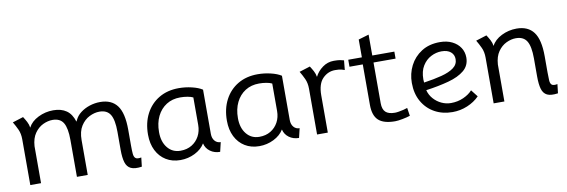

<svg xmlns="http://www.w3.org/2000/svg" viewBox="-51 -1051 4264 1444"><g transform="rotate(-10 2081.0 -329.5)"><path d="M939.5 9.5Q885 17.5 855.8 3.5Q826.5 -10.5 815.5 -46.8Q804.5 -83 804.5 -142V-281Q804.5 -372 779.5 -412.8Q754.5 -453.5 696.5 -453.5Q658.5 -453.5 619.5 -434Q580.5 -414.5 554.2 -373.2Q528 -332 528 -266V0H445.5V-281Q445.5 -372 421 -412.8Q396.5 -453.5 338.5 -453.5Q302.5 -453.5 265.2 -435.8Q228 -418 201.8 -380.2Q175.5 -342.5 171.5 -282.5V0H89.5V-349.5Q89.5 -393 74.5 -425.5Q59.5 -458 42 -487L124.5 -513Q138 -492.5 149.2 -471.2Q160.5 -450 164 -425.5Q186.5 -470 240.8 -497Q295 -524 356 -524Q417 -524 456.5 -496.5Q496 -469 514 -409.5L520 -421Q534 -452 564 -475Q594 -498 633.2 -511Q672.5 -524 714 -524Q801 -524 844 -466.8Q887 -409.5 887 -282.5V-160Q887 -122 889.2 -97.5Q891.5 -73 904 -63.2Q916.5 -53.5 947.5 -59.5Z M1235 11Q1172.5 11 1125.8 -17.8Q1079 -46.5 1053 -98.2Q1027 -150 1027 -219Q1027 -310.5 1063 -379Q1099 -447.5 1163.8 -485.8Q1228.5 -524 1315 -524Q1365.5 -524 1414.5 -512.2Q1463.5 -500.5 1493.5 -481V-143Q1493.5 -110 1510.8 -89.8Q1528 -69.5 1556 -69.5L1539 2Q1495.5 2 1463.5 -21.5Q1431.5 -45 1423 -83Q1397.5 -40.5 1346 -14.8Q1294.5 11 1235 11ZM1247.5 -58Q1297 -58 1333.8 -80.2Q1370.5 -102.5 1391 -140.5Q1411.5 -178.5 1411.5 -226.5V-436Q1396 -444 1369 -448.8Q1342 -453.5 1313.5 -453.5Q1253 -453.5 1207.8 -424.8Q1162.5 -396 1137.2 -344.5Q1112 -293 1112 -224Q1112 -149.5 1149.2 -103.8Q1186.5 -58 1247.5 -58Z M1837.5 11Q1775 11 1728.2 -17.8Q1681.5 -46.5 1655.5 -98.2Q1629.5 -150 1629.5 -219Q1629.5 -310.5 1665.5 -379Q1701.5 -447.5 1766.2 -485.8Q1831 -524 1917.5 -524Q1968 -524 2017 -512.2Q2066 -500.5 2096 -481V-143Q2096 -110 2113.2 -89.8Q2130.5 -69.5 2158.5 -69.5L2141.5 2Q2098 2 2066 -21.5Q2034 -45 2025.5 -83Q2000 -40.5 1948.5 -14.8Q1897 11 1837.5 11ZM1850 -58Q1899.5 -58 1936.2 -80.2Q1973 -102.5 1993.5 -140.5Q2014 -178.5 2014 -226.5V-436Q1998.5 -444 1971.5 -448.8Q1944.5 -453.5 1916 -453.5Q1855.5 -453.5 1810.2 -424.8Q1765 -396 1739.8 -344.5Q1714.5 -293 1714.5 -224Q1714.5 -149.5 1751.8 -103.8Q1789 -58 1850 -58Z M2279.5 0V-349.5Q2279.5 -393 2264.5 -425.5Q2249.5 -458 2232 -487L2314.5 -513Q2328 -492.5 2339 -471.8Q2350 -451 2354 -427Q2374 -467.5 2412.8 -495.8Q2451.5 -524 2499 -524Q2530 -524 2546.2 -521Q2562.5 -518 2576 -514L2569 -441.5Q2562.5 -444 2545.5 -448.8Q2528.5 -453.5 2496.5 -453.5Q2442 -453.5 2401.8 -412.8Q2361.5 -372 2361.5 -284V0Z M2875.5 4Q2788.5 4 2749 -32.5Q2709.5 -69 2709.5 -150V-459.5H2608V-513H2712V-649L2791.5 -672.5V-513H2960V-459.5H2791.5V-149Q2791.5 -102 2814 -80.8Q2836.5 -59.5 2885 -59.5Q2896.5 -59.5 2914.8 -62.5Q2933 -65.5 2951.5 -70Q2970 -74.5 2981.5 -79L2991 -17.5Q2967.5 -9.5 2932.2 -2.8Q2897 4 2875.5 4Z M3313 11Q3237 11 3177.2 -22Q3117.5 -55 3083 -115.5Q3048.5 -176 3048.5 -258Q3048.5 -328.5 3079.2 -389Q3110 -449.5 3168.2 -486.8Q3226.5 -524 3308.5 -524Q3362.5 -524 3402.2 -504.2Q3442 -484.5 3463.8 -451Q3485.5 -417.5 3485.5 -375.5Q3485.5 -314.5 3441 -277.5Q3396.5 -240.5 3319.8 -219.8Q3243 -199 3146 -185.5Q3156 -147.5 3181.5 -118.8Q3207 -90 3241.5 -74Q3276 -58 3313 -58Q3365 -58 3408.8 -77.8Q3452.5 -97.5 3477.5 -126L3519 -73Q3481.5 -34.5 3427.2 -11.8Q3373 11 3313 11ZM3140 -245Q3217 -256 3276.5 -271.5Q3336 -287 3370 -312.2Q3404 -337.5 3404 -377.5Q3404 -411.5 3379.2 -432.5Q3354.5 -453.5 3309 -453.5Q3267.5 -453.5 3228.2 -433.2Q3189 -413 3163.8 -372.2Q3138.5 -331.5 3138.5 -269.5Q3138.5 -257 3140 -245Z M4117.5 9.5Q4063 17.5 4034.5 3.5Q4006 -10.5 3995.5 -46.8Q3985 -83 3985 -142V-281Q3985 -372 3960 -412.8Q3935 -453.5 3877 -453.5Q3841 -453.5 3803.8 -435.8Q3766.5 -418 3740.2 -380.2Q3714 -342.5 3710 -282.5V0H3628V-349.5Q3628 -393 3613 -425.5Q3598 -458 3580.5 -487L3663 -513Q3676.5 -492.5 3687.8 -471.2Q3699 -450 3702.5 -425.5Q3725 -470 3779.2 -497Q3833.5 -524 3894.5 -524Q3981.5 -524 4024.5 -466.8Q4067.5 -409.5 4067.5 -282.5V-160Q4067.5 -122 4069 -97.5Q4070.5 -73 4082.5 -63.2Q4094.5 -53.5 4125.5 -59.5Z"/></g></svg>

Font: Mooli
Style: Regular
Weight: 400
Designer: Vernon Adams
Foundry: Vernon Adams
Version: Version 1.000; ttfautohint (v1.8.4.7-5d5b);gftools[0.9.33]